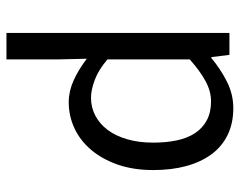

<svg xmlns="http://www.w3.org/2000/svg" viewBox="-94 -444 743 595"><g transform="rotate(90 277.5 -146.5)"><path d="M82 205V-486H150L157 -430H160Q193 -458 232.5 -478Q272 -498 315 -498Q362 -498 398 -480.5Q434 -463 458 -430.5Q482 -398 494.5 -352.5Q507 -307 507 -250Q507 -188 490 -139.5Q473 -91 444 -57Q415 -23 377 -5.5Q339 12 297 12Q263 12 229.5 -3Q196 -18 162 -44L164 41V205ZM283 -57Q313 -57 338.5 -70.5Q364 -84 382.5 -108.5Q401 -133 411.5 -169Q422 -205 422 -250Q422 -290 415 -323Q408 -356 392.5 -379.5Q377 -403 352.5 -416Q328 -429 294 -429Q263 -429 231.5 -412Q200 -395 164 -363V-108Q197 -80 228 -68.5Q259 -57 283 -57Z"/></g></svg>

Font: CV Source Sans
Style: Regular
Weight: 400
Designer: Paul D. Hunt
Foundry: Adobe Systems Incorporated
Version: Version 3.001